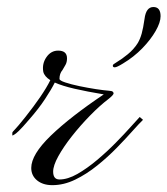

<svg xmlns="http://www.w3.org/2000/svg" viewBox="-20 -540 489 561"><path d="M132.8 1Q105.5 1 88.4 -12.9Q71.3 -26.9 71.3 -49.3Q71.3 -88.4 128.4 -143.6Q185.5 -198.7 283.2 -264.2Q233.4 -272.5 197.5 -280.8Q161.6 -289.1 140.1 -298.8Q130.4 -279.3 111.8 -251Q93.3 -222.7 64.5 -189.9Q44.9 -167 35.2 -157.7Q25.4 -148.4 21.7 -146.7Q18.1 -145 17.6 -144Q16.1 -143.6 15.9 -147Q15.6 -150.4 16.1 -152.3Q16.1 -154.3 23.4 -161.6Q30.8 -168.9 54.2 -198.2Q78.6 -229 97.7 -256.8Q116.7 -284.7 127 -305.7Q109.4 -316.9 106.4 -330.6Q102.5 -354 115.7 -373Q128.9 -392.1 149.9 -392.1Q175.8 -392.1 175.8 -369.6Q175.8 -358.4 171.4 -350.6Q167 -342.8 162.6 -335.4Q153.8 -325.2 153.8 -309.6Q153.8 -304.7 170.7 -299.1Q187.5 -293.5 212.2 -288.3Q236.8 -283.2 260.7 -279.5Q284.7 -275.9 298.3 -274.9Q307.6 -274.4 309.8 -271.7Q312 -269 312 -267.6Q312 -262.7 297.9 -251.5Q271 -231 242.7 -201.9Q214.4 -172.9 189.9 -141.8Q165.5 -110.8 150.4 -83.5Q135.3 -56.2 135.3 -38.6Q135.3 -15.6 153.8 -15.6Q177.7 -15.6 206.1 -31.7Q234.4 -47.9 263.4 -72.3Q292.5 -96.7 318.1 -122.8Q343.8 -148.9 362.3 -169.7Q380.9 -190.4 388.2 -198.2L397.9 -189.9Q387.2 -179.7 367.4 -157.5Q347.7 -135.3 321.3 -108.2Q294.9 -81.1 263.9 -56.2Q232.9 -31.2 199.7 -15.1Q166.5 1 132.8 1ZM315.4 -343.3Q309.6 -343.3 309.6 -348.1Q309.6 -351.1 312.5 -352.8Q315.4 -354.5 321.8 -358.9Q335.9 -367.2 353.5 -381.6Q371.1 -396 382.8 -414.6Q389.6 -426.3 394 -441.9Q398.4 -457.5 402.3 -484.9Q406.7 -519.5 428.2 -519.5Q449.2 -519.5 449.2 -492.7Q449.2 -474.6 434.8 -449.5Q420.4 -424.3 395.8 -398.9Q371.1 -373.5 339.4 -354.5Q321.3 -343.3 315.4 -343.3Z"/></svg>

Font: Pinyon Script
Style: Regular
Weight: 400
Designer: Nicole Fally, Eben Sorkin
Foundry: Sorkin Type Co.
Version: Version 1.008; ttfautohint (v1.8.4.7-5d5b)